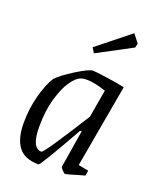

<svg xmlns="http://www.w3.org/2000/svg" viewBox="-129 -746 682 833"><g transform="rotate(20 212.5 -329.5)"><path d="M315 -48 362 -39 358 -15 329 -7Q276 9 272 9Q269 9 258.5 -2Q248 -13 249 -17L277 -190H270Q158 9 150 9Q85 9 56.5 -29Q28 -67 28 -139Q28 -204 44 -264.5Q60 -325 83 -361Q105 -385 160.5 -419.5Q216 -454 233 -454Q248 -454 302 -446Q356 -438 383 -432ZM289 -262 311 -390Q257 -408 222 -408Q203 -408 193 -403Q173 -396 151 -363.5Q129 -331 113 -275Q97 -219 97 -146Q97 -47 143 -47Q154 -47 289 -262ZM197 -549 346 -668 375 -631 371 -611 211 -526Z"/></g></svg>

Font: Grenze Light
Style: Italic
Weight: 300
Italic angle: -10°
Designer: Renata Polastri
Foundry: Omnibus-Type
Version: Version 1.002; ttfautohint (v1.8)